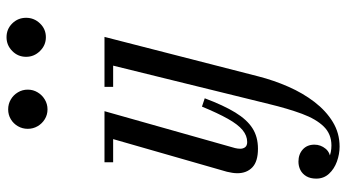

<svg xmlns="http://www.w3.org/2000/svg" viewBox="-256 -544 1060 588"><g transform="rotate(-90 274.0 -250.0)"><path d="M112.5 10Q73.5 10 55.5 -7.2Q37.5 -24.5 37.5 -53Q37.5 -60.5 38.8 -68.8Q40 -77 42 -85L142 -433.5H71V-460H227.5L114.5 -60Q113.5 -56 113 -51.8Q112.5 -47.5 112.5 -44Q112.5 -35.5 117.2 -29.2Q122 -23 133 -23Q152.5 -23 169.8 -37.2Q187 -51.5 204.2 -82.2Q221.5 -113 241.5 -161.5L267 -153Q245.5 -95.5 223.5 -59.5Q201.5 -23.5 175.2 -6.8Q149 10 112.5 10ZM233 -634.5Q216.5 -634.5 203 -642.8Q189.5 -651 181.5 -664.8Q173.5 -678.5 173.5 -695Q173.5 -711.5 181.5 -725.2Q189.5 -739 203 -747Q216.5 -755 233 -755Q249.5 -755 263.2 -747Q277 -739 285.2 -725.2Q293.5 -711.5 293.5 -695Q293.5 -678.5 285.2 -664.8Q277 -651 263.2 -642.8Q249.5 -634.5 233 -634.5ZM119 260Q96 260 73.2 251.8Q50.5 243.5 35.8 227.5Q21 211.5 21 188.5Q21 170.5 28.2 158.2Q35.5 146 47.2 140Q59 134 73 134Q95.5 134 110.2 147.2Q125 160.5 125 183Q125 202 112.5 217.2Q100 232.5 75 232.5Q53.5 232.5 37.8 219.8Q22 207 22 188.5H48Q48 198.5 58 209.2Q68 220 84.8 227.5Q101.5 235 122.5 235Q157.5 235 180.5 211.5Q203.5 188 219.5 144.8Q235.5 101.5 249.5 43.5L367 -433.5H302V-460H455L334 11.5Q322 58.5 302.5 103Q283 147.5 255.8 183Q228.5 218.5 194.5 239.2Q160.5 260 119 260ZM454 -639.5Q429.5 -639.5 411.8 -657.5Q394 -675.5 394 -700Q394 -725 411.8 -742.5Q429.5 -760 454 -760Q479 -760 496.2 -742.5Q513.5 -725 513.5 -700Q513.5 -675.5 496.2 -657.5Q479 -639.5 454 -639.5Z"/></g></svg>

Font: Bodoni Moda 9pt
Style: Italic
Weight: 400
Italic angle: -13°
Designer: Owen Earl
Foundry: indestructible type
Version: Version 2.005